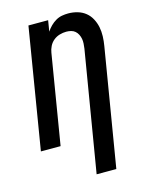

<svg xmlns="http://www.w3.org/2000/svg" viewBox="-138 -829 876 1130"><g transform="rotate(-15 300.0 -264.0)"><path d="M307 215 429 -518Q431 -533 432 -548Q433 -563 430.5 -577Q428 -591 421.5 -604Q415 -617 404.5 -626Q394 -635 380 -638.5Q366 -642 351 -642Q331 -642 310.5 -636Q290 -630 273.5 -616.5Q257 -603 247.5 -584Q238 -565 235 -545L145 0H25L146 -735H266L255 -668Q266 -685 281 -700Q296 -715 314 -725.5Q332 -736 351.5 -739.5Q371 -743 390 -743Q419 -743 446.5 -735Q474 -727 495 -710Q516 -693 529 -668.5Q542 -644 547.5 -617Q553 -590 552 -560.5Q551 -531 546 -502L427 215Z"/></g></svg>

Font: Zed Sans Extended
Style: Bold Italic
Weight: 700
Width: 7
Italic angle: -9°
Designer: Belleve Invis
Foundry: Belleve Invis
Version: Version 1.0.0; ttfautohint (v1.8.4)